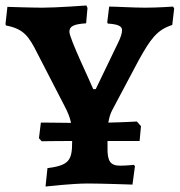

<svg xmlns="http://www.w3.org/2000/svg" viewBox="-30 -669 655 700"><path d="M601 -645C601 -645 545 -641 500 -641C456 -641 392 -645 368 -645L361 -588L363 -583C399 -581 415 -574 415 -559C415 -547 409 -530 400 -512L319 -344H310C301 -367 223 -529 223 -553C223 -573 238 -581 284 -584L289 -640L285 -649C285 -649 177 -641 125 -641C85 -641 -3 -644 -3 -644L-10 -581L-8 -576C56 -564 75 -537 106 -475L204 -285C218 -259 225 -240 229 -221C172 -222 119 -222 119 -222L112 -165L122 -154C122 -154 177 -155 233 -155V-151C233 -84 221 -66 143 -56L136 11C136 11 233 0 290 0C340 0 453 4 453 4L462 -63L458 -68C458 -68 431 -65 408 -65C372 -65 361 -82 362 -131V-155H479L484 -209L469 -226C469 -226 417 -223 365 -222C368 -240 372 -255 381 -271L476 -450C519 -527 542 -560 598 -578L605 -638Z"/></svg>

Font: Alegreya SC
Style: Bold
Weight: 700
Designer: Juan Pablo del Peral
Foundry: Huerta Tipografica
Version: Version 2.007;PS 002.007;hotconv 1.0.88;makeotf.lib2.5.64775